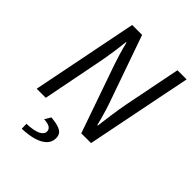

<svg xmlns="http://www.w3.org/2000/svg" viewBox="-250 -774 1119 1119"><g transform="rotate(45 309.5 -214.5)"><path d="M35.1 0 165.9 -656.3H247.7L394.6 -238.4Q400.1 -222.9 407.4 -199.2Q414.7 -175.5 422 -149.2Q429.2 -123 434.8 -100H438.8Q444.9 -151 452.5 -203.9Q460.1 -256.8 469.7 -307.3L539.1 -656.3H614.5L483.1 0H402.7L256.3 -419Q247.9 -442.4 236.2 -481.7Q224.4 -521 214.9 -559.9H210.9Q205.7 -509.4 197.6 -456.3Q189.5 -403.1 179.3 -352.6L109.9 0ZM138.5 226.3 137.3 186.8Q197.8 184.5 226 170.2Q254.3 155.9 254.3 134.2Q254.3 116.4 239.5 106.5Q224.7 96.7 191.4 94.8L213.9 57.6Q257.3 61.5 280 70.2Q302.7 79 310.9 92.1Q319.2 105.3 319.2 124Q319.2 156.8 296.2 179.1Q273.1 201.5 232.2 213.2Q191.3 224.9 138.5 226.3Z"/></g></svg>

Font: Source Sans 3
Style: Italic
Weight: 200
Italic angle: -11°
Designer: Paul D. Hunt
Foundry: Adobe
Version: Version 3.046;hotconv 1.0.118;makeotfexe 2.5.65603